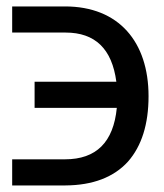

<svg xmlns="http://www.w3.org/2000/svg" viewBox="-20 -565 501 585"><path d="M432.6 -272C432.6 -437 342.3 -545.4 178.2 -545.4H17.1V-465.8H179.7C270 -465.8 321.3 -416 334.5 -315.9H85.4V-236.3H335.9C325.7 -131.8 273.4 -79.6 178.2 -79.6H17.1V0H179.2C262.7 -0.5 326.7 -24.9 370.1 -72.8C411.6 -120.1 432.6 -186.5 432.6 -272Z"/></svg>

Font: SG Kara Light
Style: Regular
Weight: 400
Designer: Damoon Khanjanzadeh
Version: Version 1.000